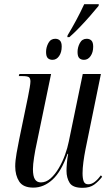

<svg xmlns="http://www.w3.org/2000/svg" viewBox="-20 -891 533 921"><path d="M304 -721Q325 -756 345 -793Q365 -830 384 -871H454L453 -863Q436 -842 412 -814.5Q388 -787 362 -760Q336 -733 313 -713H303ZM232 -604Q218 -604 209.5 -612Q201 -620 201 -642Q201 -664 212 -684.5Q223 -705 245 -705Q259 -705 267.5 -696.5Q276 -688 276 -668Q276 -640 263.5 -622Q251 -604 232 -604ZM383 -604Q369 -604 360.5 -612Q352 -620 352 -642Q352 -664 363 -684.5Q374 -705 396 -705Q410 -705 418.5 -696.5Q427 -688 427 -667Q427 -640 414.5 -622Q402 -604 383 -604ZM376 10Q329 10 314 -14Q299 -38 299 -72Q299 -86 301 -109.5Q303 -133 307 -153H304Q274 -68 232 -29.5Q190 9 140 9Q91 9 72 -20.5Q53 -50 53 -93Q53 -119 59.5 -156Q66 -193 72 -222L114 -425Q119 -450 122.5 -470.5Q126 -491 126 -500Q126 -515 119 -520.5Q112 -526 87 -526H70L73 -536H225L156 -203Q149 -172 143.5 -136.5Q138 -101 138 -80Q138 -46 147.5 -31Q157 -16 176 -16Q201 -16 222.5 -35Q244 -54 262 -84.5Q280 -115 292 -148.5Q304 -182 310 -212L377 -536H464L390 -174Q384 -144 380 -113.5Q376 -83 376 -60Q376 -35 381.5 -21Q387 -7 403 -7Q420 -7 435.5 -19.5Q451 -32 464 -50L470 -43Q453 -21 432 -5.5Q411 10 376 10Z"/></svg>

Font: Noto Serif Display ExtraCondensed
Style: Italic
Weight: 400
Width: 2
Italic angle: -12°
Designer: Monotype Design Team
Foundry: Monotype Imaging Inc.
Version: Version 2.009